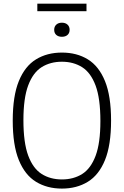

<svg xmlns="http://www.w3.org/2000/svg" viewBox="-20 -1042 690 1070"><path d="M325 9Q242.5 9 180.8 -28.8Q119 -66.5 85 -149.8Q51 -233 51 -370Q51 -507 85 -590.2Q119 -673.5 180.8 -711.2Q242.5 -749 325 -749Q408 -749 469.5 -711.2Q531 -673.5 565 -590.2Q599 -507 599 -370Q599 -233 565 -149.8Q531 -66.5 469.2 -28.8Q407.5 9 325 9ZM325 -42Q389.5 -42 437.8 -72.2Q486 -102.5 512.8 -173.8Q539.5 -245 539.5 -367.5Q539.5 -493 512.8 -565Q486 -637 437.8 -667.5Q389.5 -698 325 -698Q260.5 -698 212.2 -667.8Q164 -637.5 137.2 -566.2Q110.5 -495 110.5 -372.5Q110.5 -247 137.2 -175Q164 -103 212.2 -72.5Q260.5 -42 325 -42ZM325 -837Q305.5 -837 293.8 -847.2Q282 -857.5 282 -876Q282 -894 293.8 -904.8Q305.5 -915.5 325 -915.5Q344.5 -915.5 356.2 -904.8Q368 -894 368 -876Q368 -857.5 356.2 -847.2Q344.5 -837 325 -837ZM188 -979.5V-1021.5H462V-979.5Z"/></svg>

Font: Encode Sans Semi Condensed Light
Style: Regular
Weight: 300
Width: 4
Designer: Multiple Designers
Foundry: Impallari Type
Version: Version 3.000; ttfautohint (v1.8.3) -l 8 -r 50 -G 200 -x 14 